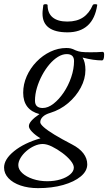

<svg xmlns="http://www.w3.org/2000/svg" viewBox="-79 -652 532 944"><path d="M108 273Q60 273 22 260Q-16 247 -37.5 224Q-59 201 -59 172Q-59 131 -9.5 91Q40 51 120 28Q95 13 79 -3.5Q63 -20 63 -32Q63 -56 115 -91Q35 -112 35 -196Q35 -238 52.5 -277.5Q70 -317 100.5 -348.5Q131 -380 169 -398Q207 -416 247 -416Q259 -416 268.5 -414Q278 -412 294 -404Q306 -399 320.5 -397Q335 -395 366 -395Q385 -395 398.5 -395.5Q412 -396 425 -397Q429 -397 431 -394Q433 -391 433 -384Q433 -355 422 -355Q402 -355 378 -358.5Q354 -362 327 -369Q334 -358 337.5 -342.5Q341 -327 341 -308Q341 -264 318 -221Q295 -178 256 -145Q217 -112 168 -97Q144 -90 131.5 -78Q119 -66 119 -51Q119 -42 136.5 -26.5Q154 -11 188.5 10Q223 31 275 58Q312 77 331 102Q350 127 350 156Q350 189 318 215.5Q286 242 231.5 257.5Q177 273 108 273ZM153 239Q189 239 218.5 230Q248 221 266 205.5Q284 190 284 172Q284 157 268 137.5Q252 118 227 99.5Q202 81 176.5 68.5Q151 56 131 56Q111 56 90 65.5Q69 75 51 90.5Q33 106 22 124.5Q11 143 11 160Q11 181 30.5 199Q50 217 82.5 228Q115 239 153 239ZM131 -121Q157 -121 184 -142Q211 -163 234 -197Q257 -231 271 -272Q285 -313 285 -352Q285 -386 249 -386Q228 -386 206 -372.5Q184 -359 164 -335.5Q144 -312 128 -282Q112 -252 102.5 -220Q93 -188 93 -157Q93 -121 131 -121ZM253 -493Q192 -493 161 -516Q130 -539 130 -585Q130 -596 131.5 -606.5Q133 -617 134 -627Q135 -630 140 -631Q145 -632 150 -631Q155 -630 155 -627Q155 -587 180 -566.5Q205 -546 252 -546Q299 -546 329.5 -566.5Q360 -587 377 -627Q378 -630 383.5 -631Q389 -632 394.5 -631Q400 -630 399 -627Q389 -560 352 -526.5Q315 -493 253 -493Z"/></svg>

Font: Junicode VF
Style: Italic
Weight: 400
Italic angle: -11°
Designer: Peter S. Baker
Version: Version 2.209